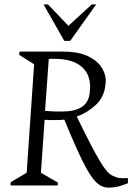

<svg xmlns="http://www.w3.org/2000/svg" viewBox="-20 -848 605 878"><path d="M28 0 29 -15 102 -58 136 -554 67 -598 70 -612H267Q341 -612 385.5 -589.5Q430 -567 448.5 -533.5Q467 -500 463 -467Q458 -405 418.5 -368.5Q379 -332 331 -315Q368 -239 393.5 -190Q419 -141 435.5 -113.5Q452 -86 462.5 -73Q473 -60 480 -54Q493 -44 511 -37.5Q529 -31 565 -34V-10Q532 3 513 6.5Q494 10 477 10Q460 10 444.5 3Q429 -4 412.5 -22.5Q396 -41 376.5 -75.5Q357 -110 332 -165.5Q307 -221 274 -301Q266 -300 258 -299.5Q250 -299 242 -299Q226 -299 212 -299Q198 -299 184 -300L167 -58L245 -13L244 0ZM263 -338Q322 -338 353.5 -358.5Q385 -379 390 -422Q397 -471 381 -506Q365 -541 327 -560Q289 -579 228 -579Q221 -579 215 -579Q209 -579 203 -578L186 -341Q206 -339 223 -338.5Q240 -338 263 -338ZM274 -661 179 -828H199L293 -730L400 -828H420L301 -661Z"/></svg>

Font: Ancizar Serif Light
Style: Italic
Weight: 300
Italic angle: -4°
Designer: Cesar Puertas, Viviana Monsalve, Julian Moncada, Julian Prieto, Jose Castro, Felipe Aragon, Mariel Hernandez, Sara Alarc
Version: Version 8.100